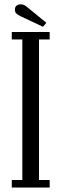

<svg xmlns="http://www.w3.org/2000/svg" viewBox="-20 -844 276 864"><path d="M33 0V-34H80.5V-666.5H33V-700H203.5V-666.5H155.5V-34H203.5V0ZM173.5 -723.5 73.5 -770.5Q60.5 -777 53.8 -783Q47 -789 47 -801.5Q47 -812.5 54.5 -818.5Q62 -824.5 73 -824.5Q82.5 -824.5 89.5 -820.8Q96.5 -817 103 -811.5L188.5 -741.5Z"/></svg>

Font: Imbue Thin
Style: Regular
Weight: 400
Version: Version 1.102